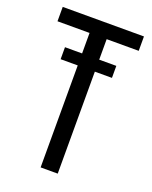

<svg xmlns="http://www.w3.org/2000/svg" viewBox="-131 -760 659 833"><g transform="rotate(20 198.5 -343.5)"><path d="M12.4 -687.2V-620.8H160.4V0H239.4V-620.8H387.4V-687.2ZM81.4 -470.8H318.4V-526.2H81.4Z"/></g></svg>

Font: Secuela Light
Style: Regular
Weight: 300
Designer: Fernando Haro
Foundry: deFharo
Version: Version 1.708